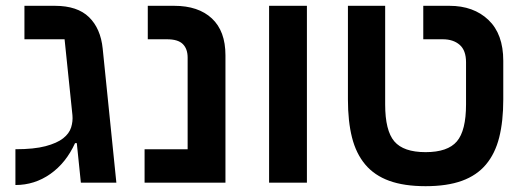

<svg xmlns="http://www.w3.org/2000/svg" viewBox="-20 -628 1808 660"><path d="M244 -136H238Q207 -68 153 -30Q99 8 33 8V-115Q97 -115 136.5 -125.5Q176 -136 197 -152.5Q218 -169 224.5 -190Q231 -211 229 -232L202 -493H64V-608H169Q246 -608 286 -569Q326 -530 333 -461L380 0H258Z M477 -115H625V-430Q625 -460 608.5 -476.5Q592 -493 554 -493H488V-608H579Q662 -608 708.5 -564.5Q755 -521 755 -438V0H477Z M905 -608H1035V0H905Z M1443 12Q1369 12 1318 -6.5Q1267 -25 1235.5 -62.5Q1204 -100 1190 -155.5Q1176 -211 1176 -286V-608H1304V-269Q1304 -179 1335.5 -142Q1367 -105 1443 -105Q1519 -105 1550.5 -142Q1582 -179 1582 -269V-414Q1582 -455 1560 -474Q1538 -493 1502 -493H1435V-608H1525Q1608 -608 1659 -559.5Q1710 -511 1710 -419V-286Q1710 -211 1696 -155.5Q1682 -100 1650.5 -62.5Q1619 -25 1568 -6.5Q1517 12 1443 12Z"/></svg>

Font: IBM Plex Sans Hebrew SmBld
Style: Regular
Weight: 600
Designer: Mike Abbink, Paul van der Laan, Pieter van Rosmalen, Yanek Iontef
Foundry: Bold Monday
Version: Version 1.3